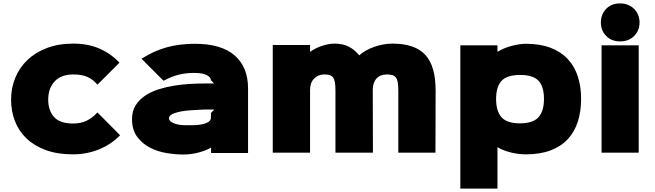

<svg xmlns="http://www.w3.org/2000/svg" viewBox="-20 -896 3845 1127"><path d="M685 -102Q632 -48 560.5 -19Q489 10 408 10Q317 10 249 -15Q181 -40 135.5 -83.5Q90 -127 67.5 -185.5Q45 -244 45 -311Q45 -379 69.5 -439Q94 -499 140.5 -543.5Q187 -588 255 -614Q323 -640 410 -640Q497 -640 564.5 -610.5Q632 -581 681 -528L552 -399Q528 -428 495 -443.5Q462 -459 411 -459Q338 -459 300.5 -418Q263 -377 263 -311Q263 -248 297 -209.5Q331 -171 409 -171Q453 -171 486.5 -186.5Q520 -202 552 -236Z M1436 -377V2H1219V-30Q1191 -13 1146.5 -1Q1102 11 1055 11Q1011 11 958.5 2.5Q906 -6 861 -29Q816 -52 785.5 -92.5Q755 -133 755 -197Q755 -244 776 -277.5Q797 -311 832 -334.5Q867 -358 912 -372Q957 -386 1004 -393.5Q1051 -401 1097 -403.5Q1143 -406 1181 -406H1237L1218 -425Q1218 -442 1194 -455Q1170 -468 1120 -468Q1072 -468 1030.5 -458Q989 -448 940 -422L811 -551Q882 -597 957.5 -618Q1033 -639 1124 -639Q1279 -639 1357.5 -570.5Q1436 -502 1436 -377ZM1238 -253H1216Q1196 -253 1179.5 -253Q1163 -253 1137 -251Q1114 -250 1089.5 -248Q1065 -246 1043 -242Q1019 -237 1005 -232Q991 -227 983.5 -221.5Q976 -216 974 -210.5Q972 -205 972 -200Q972 -195 976.5 -188.5Q981 -182 992.5 -176Q1004 -170 1022.5 -165.5Q1041 -161 1069 -161Q1085 -161 1110 -161Q1135 -161 1159 -165Q1183 -169 1200.5 -178.5Q1218 -188 1218 -206V-233Z M2537 -365 2536 0H2318V-365Q2318 -393 2315 -411.5Q2312 -430 2304 -440.5Q2296 -451 2283 -455Q2270 -459 2251 -459Q2212 -459 2190 -435Q2168 -411 2168 -369L2169 0H1949V-365Q1949 -393 1946 -411.5Q1943 -430 1935.5 -440.5Q1928 -451 1915.5 -455Q1903 -459 1883 -459Q1848 -459 1824 -435Q1800 -411 1800 -368V0H1581V-632H1800V-593H1802Q1814 -602 1831 -610.5Q1848 -619 1866.5 -625.5Q1885 -632 1905 -636Q1925 -640 1943 -640Q1993 -640 2027.5 -622Q2062 -604 2088 -572H2090Q2106 -587 2128.5 -599.5Q2151 -612 2176.5 -621Q2202 -630 2229.5 -635Q2257 -640 2283 -640Q2416 -640 2476.5 -574Q2537 -508 2537 -365Z M3391 -315Q3391 -243 3372 -183Q3353 -123 3313.5 -80Q3274 -37 3212.5 -13.5Q3151 10 3067 10Q3048 10 3025.5 7.5Q3003 5 2981 -0.5Q2959 -6 2938.5 -13.5Q2918 -21 2902 -31H2900V211H2682V-630H2900V-593H2902Q2918 -603 2938.5 -611.5Q2959 -620 2981 -626Q3003 -632 3025 -635.5Q3047 -639 3067 -639Q3151 -639 3212 -615.5Q3273 -592 3313 -549Q3353 -506 3372 -446.5Q3391 -387 3391 -315ZM3173 -315Q3173 -387 3141.5 -421.5Q3110 -456 3033 -456Q2956 -456 2924 -421.5Q2892 -387 2892 -315Q2892 -243 2924 -207.5Q2956 -172 3032 -172Q3108 -172 3140.5 -207.5Q3173 -243 3173 -315Z M3734 -764Q3734 -717 3702.5 -685Q3671 -653 3620 -653Q3569 -653 3538 -685Q3507 -717 3507 -764Q3507 -812 3538 -844Q3569 -876 3620 -876Q3645 -876 3666 -867.5Q3687 -859 3702 -844Q3717 -829 3725.5 -808.5Q3734 -788 3734 -764ZM3729 0H3511V-630H3729Z"/></svg>

Font: TypoPRO Sinkin Sans
Style: 900 X Black
Weight: 950
Designer: Keith Bates
Foundry: K-Type
Version: Sinkin Sans (version 1.0)  by Keith Bates   •   © 2014   www